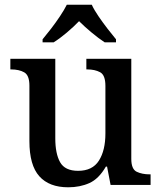

<svg xmlns="http://www.w3.org/2000/svg" viewBox="-20 -786 684 816"><path d="M270 10Q189 10 147 -37Q105 -84 105 -186V-422Q105 -466 83 -478.5Q61 -491 27 -491H24V-536H215V-198Q215 -133 235.5 -96.5Q256 -60 312 -60Q373 -60 400.5 -103.5Q428 -147 428 -219V-421Q428 -467 405.5 -479Q383 -491 351 -491H347V-536H538V-111Q538 -67 561 -56Q584 -45 616 -45H620V0H450L435 -78H430Q400 -26 360 -8Q320 10 270 10ZM161 -619Q177 -638 197 -664Q217 -690 235 -717Q253 -744 264 -766H370Q380 -744 398.5 -717Q417 -690 437 -664Q457 -638 473 -619V-606H425Q399 -623 369 -648Q339 -673 316 -696Q294 -673 264.5 -648Q235 -623 208 -606H161Z"/></svg>

Font: Noto Serif Lao Medium
Style: Regular
Weight: 500
Designer: Monotype Design Team
Foundry: Monotype Imaging Inc.
Version: Version 2.003; ttfautohint (v1.8.4.7-5d5b)